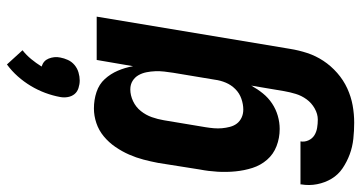

<svg xmlns="http://www.w3.org/2000/svg" viewBox="-278 -555 1042 554"><g transform="rotate(-90 243.0 -278.0)"><path d="M166 223Q143 223 119.5 220.5Q96 218 74.5 210Q53 202 34.5 189.5Q16 177 4.5 158Q-7 139 -11.5 116Q-16 93 -12 70V68H112Q110 80 115 91Q120 102 129.5 108Q139 114 151 116Q163 118 175 118Q191 118 207 109Q223 100 233.5 85.5Q244 71 249 54.5Q254 38 257 21L273 -74Q263 -56 250.5 -40.5Q238 -25 221.5 -14Q205 -3 186 2.5Q167 8 148 8Q122 8 98.5 -1Q75 -10 59 -28.5Q43 -47 35.5 -70.5Q28 -94 25.5 -119.5Q23 -145 24.5 -171Q26 -197 31 -223L50 -343Q54 -364 59.5 -385Q65 -406 74 -426.5Q83 -447 96 -466Q109 -485 126.5 -499.5Q144 -514 165 -521Q186 -528 207 -528Q232 -528 254.5 -520.5Q277 -513 292 -496.5Q307 -480 316 -459Q325 -438 329 -415L347 -520H472L379 38Q375 63 367 87.5Q359 112 344.5 134Q330 156 309.5 174Q289 192 265 203Q241 214 216 218.5Q191 223 166 223ZM204 -97Q219 -97 235 -102.5Q251 -108 263 -120Q275 -132 281.5 -147.5Q288 -163 290 -179L310 -299Q312 -312 313.5 -325Q315 -338 314.5 -351Q314 -364 311.5 -376.5Q309 -389 303 -399.5Q297 -410 286.5 -416.5Q276 -423 262 -423Q245 -423 228 -415Q211 -407 199.5 -392.5Q188 -378 182 -361Q176 -344 173 -326L153 -206Q151 -194 150 -182Q149 -170 150 -158.5Q151 -147 154 -135.5Q157 -124 163.5 -115.5Q170 -107 180.5 -102Q191 -97 204 -97ZM288 -569Q277 -569 266 -572.5Q255 -576 248.5 -584Q242 -592 240 -603Q238 -614 240 -625Q244 -647 252 -668.5Q260 -690 272 -710Q284 -730 299.5 -747.5Q315 -765 334 -779L375 -734Q361 -723 349.5 -709Q338 -695 328 -679Q337 -676 342.5 -671Q348 -666 351 -658.5Q354 -651 355 -642.5Q356 -634 354 -625Q352 -614 347 -603Q342 -592 332.5 -584Q323 -576 311 -572.5Q299 -569 288 -569Z"/></g></svg>

Font: Iosevka Term Curly XBd Obl
Style: Regular
Weight: 800
Italic angle: -9°
Designer: Belleve Invis
Foundry: Belleve Invis
Version: Version 32.3.0